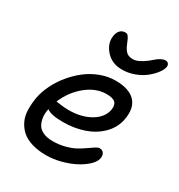

<svg xmlns="http://www.w3.org/2000/svg" viewBox="-177 -858 918 986"><g transform="rotate(30 282.0 -365.0)"><path d="M358.9 -565.9Q300.3 -565.9 265.4 -603.3Q230.5 -640.6 232.9 -683.1Q234.4 -710.4 246.8 -725.3Q259.3 -740.2 279.8 -740.2Q285.6 -740.2 290.3 -737.8Q294.9 -735.4 299.1 -728.8Q303.2 -722.2 305.4 -717.8Q307.6 -713.4 312.3 -702.4Q316.9 -691.4 318.8 -687Q328.6 -664.1 342 -652.1Q355.5 -640.1 380.9 -640.1Q411.1 -640.1 457 -675.8Q476.1 -691.9 484.4 -698.7Q492.7 -705.6 505.9 -712.4Q519 -719.2 529.8 -719.2Q542 -719.2 548.1 -710.4Q554.2 -701.7 550.8 -689Q545.9 -670.4 528.8 -649.2Q511.7 -627.9 487.1 -609.1Q462.4 -590.3 428.2 -578.1Q394 -565.9 358.9 -565.9ZM241.2 9.8Q192.4 9.8 155.3 -1.7Q118.2 -13.2 95.2 -33.7Q72.3 -54.2 58.8 -83Q45.4 -111.8 44.7 -147Q43.9 -182.1 50.8 -222.2Q58.6 -261.7 78.4 -301.8Q98.1 -341.8 127.7 -377.4Q157.2 -413.1 192.9 -440.7Q228.5 -468.3 272.2 -484.6Q315.9 -501 359.9 -501Q440.4 -501 476.8 -462.9Q513.2 -424.8 499 -351.1Q488.8 -298.3 449.2 -259Q409.7 -219.7 353 -200.4Q296.4 -181.2 230 -181.2Q158.7 -181.2 133.8 -201.2Q127.4 -174.8 130.6 -150.9Q133.8 -127 144 -108.9Q154.3 -90.8 177.5 -80.3Q200.7 -69.8 233.9 -69.8Q272.5 -69.8 306.9 -79.1Q341.3 -88.4 364.3 -101.3Q387.2 -114.3 405.8 -127.4Q424.3 -140.6 438.7 -149.9Q453.1 -159.2 462.9 -159.2Q480 -159.2 487.8 -146.2Q495.6 -133.3 491.2 -113.8Q486.8 -93.8 463.9 -72Q440.9 -50.3 407 -32.2Q373 -14.2 328.6 -2.2Q284.2 9.8 241.2 9.8ZM151.9 -255.9Q156.2 -255.9 178.7 -252.4Q201.2 -249 225.1 -249Q299.3 -249 351.8 -279.1Q404.3 -309.1 415 -357.9Q420.9 -388.7 407 -403.3Q393.1 -418 355 -418Q292 -418 235.6 -372.1Q179.2 -326.2 149.9 -255.9Z"/></g></svg>

Font: Shantell Sans Normal
Style: Italic
Weight: 400
Italic angle: -11.31°
Designer: Stephen Nixon, Anya Danilova, Shantell Martin
Foundry: Arrow Type
Version: Version 1.006;[559af2be0]